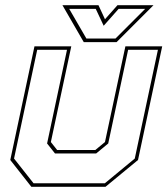

<svg xmlns="http://www.w3.org/2000/svg" viewBox="-20 -718 644 738"><path d="M100.5 0 19.5 -103 112.5 -540H254L175.5 -172L199.5 -141.5H346.5L383.5 -172L462 -540H603.5L510.5 -103L385.5 0ZM109 -13.5H383L498 -108.5L587 -526.5H472.5L396 -166.5L349.5 -128H191.5L161 -166.5L237.5 -526.5H123L34 -108.5ZM302 -556 220 -698H358.5L383.5 -644L431.5 -698H570L428 -556ZM312 -570H424L538 -684H436L378.5 -619L348 -684H246Z"/></svg>

Font: Tourney Thin Thin
Style: Italic
Weight: 250
Italic angle: -12°
Version: Version 1.015